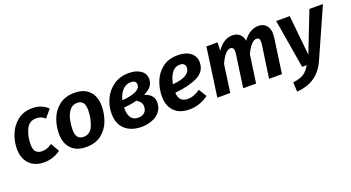

<svg xmlns="http://www.w3.org/2000/svg" viewBox="-52 -1143 3579 1960"><g transform="rotate(-20 1737.5 -163.0)"><path d="M489 -481 419 -398Q397 -418 374.5 -426.5Q352 -435 324 -435Q247 -435 213.5 -364Q180 -293 180 -204Q180 -147 203 -122.5Q226 -98 269 -98Q297 -98 321.5 -107Q346 -116 378 -136L431 -43Q346 16 252 16Q149 16 91 -44.5Q33 -105 33 -210Q33 -286 63.5 -363.5Q94 -441 159 -493.5Q224 -546 323 -546Q422 -546 489 -481Z M489 -208Q489 -288 518 -365.5Q547 -443 612.5 -494.5Q678 -546 780 -546Q883 -546 940 -487Q997 -428 997 -325Q997 -245 969 -167Q941 -89 876 -36.5Q811 16 707 16Q603 16 546 -43.5Q489 -103 489 -208ZM853 -332Q853 -388 832.5 -414Q812 -440 771 -440Q719 -440 688.5 -400.5Q658 -361 646 -305.5Q634 -250 634 -198Q634 -143 654.5 -117Q675 -91 716 -91Q790 -91 821 -167Q852 -243 853 -332Z M1547 -418Q1547 -373 1521 -340Q1495 -307 1442 -284Q1488 -269 1515.5 -240Q1543 -211 1543 -166Q1543 -107 1510 -66Q1477 -25 1423.5 -4.5Q1370 16 1309 16Q1197 16 1130.5 -44Q1064 -104 1064 -217Q1064 -297 1099 -373Q1134 -449 1203.5 -497.5Q1273 -546 1369 -546Q1447 -546 1497 -512Q1547 -478 1547 -418ZM1215 -307Q1415 -323 1415 -404Q1415 -427 1400.5 -439Q1386 -451 1358 -451Q1304 -451 1267 -411Q1230 -371 1215 -307ZM1206 -231V-215Q1206 -155 1231 -119.5Q1256 -84 1308 -84Q1351 -84 1376.5 -107Q1402 -130 1402 -173Q1402 -200 1387.5 -219.5Q1373 -239 1347 -254Q1285 -237 1206 -231Z M1749 -194Q1754 -91 1848 -91Q1883 -91 1915 -103Q1947 -115 1985 -140L2037 -54Q1940 16 1831 16Q1722 16 1664.5 -43.5Q1607 -103 1607 -206Q1607 -286 1637 -364Q1667 -442 1733 -494Q1799 -546 1901 -546Q1991 -546 2040.5 -505.5Q2090 -465 2090 -403Q2090 -302 1996.5 -255.5Q1903 -209 1749 -194ZM1948 -397Q1948 -418 1934.5 -433Q1921 -448 1891 -448Q1834 -448 1801 -401Q1768 -354 1756 -284Q1855 -292 1901.5 -321.5Q1948 -351 1948 -397Z M2893 -418Q2893 -396 2891 -384L2837 0H2697L2748 -355Q2750 -366 2750 -383Q2750 -409 2740.5 -419Q2731 -429 2714 -429Q2659 -429 2599 -304L2556 0H2416L2466 -355Q2468 -375 2468 -381Q2468 -429 2431 -429Q2402 -429 2372 -393.5Q2342 -358 2317 -299L2275 0H2135L2209 -530H2330L2326 -440Q2360 -490 2402.5 -518Q2445 -546 2494 -546Q2541 -546 2572 -520Q2603 -494 2610 -445Q2643 -493 2686.5 -519.5Q2730 -546 2776 -546Q2830 -546 2861.5 -512Q2893 -478 2893 -418Z M3238 3Q3193 103 3116 157.5Q3039 212 2921 220L2917 118Q2994 108 3034 82Q3074 56 3106 0H3056L2967 -530H3114L3158 -95L3328 -530H3475Z"/></g></svg>

Font: Fira Sans SemiBold
Style: Italic
Weight: 600
Italic angle: -8°
Designer: bBox Type GmbH & Carrois Corporate GbR & Edenspiekermann AG
Foundry: bBox Type GmbH & Carrois Corporate GbR & Edenspiekermann AG
Version: Version 4.301